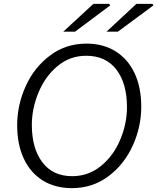

<svg xmlns="http://www.w3.org/2000/svg" viewBox="-20 -962 815 995"><path d="M69 -313Q69 -418 113.5 -516Q158 -614 240 -675Q322 -736 428 -736Q515 -736 579 -696Q643 -656 677.5 -582.5Q712 -509 712 -409Q712 -304 667.5 -206.5Q623 -109 541 -48Q459 13 353 13Q266 13 202 -26.5Q138 -66 103.5 -139.5Q69 -213 69 -313ZM638 -407Q638 -530 583 -601.5Q528 -673 427 -673Q342 -673 278 -619.5Q214 -566 179.5 -482.5Q145 -399 145 -315Q145 -193 199.5 -121Q254 -49 354 -49Q439 -49 504 -102.5Q569 -156 603.5 -239Q638 -322 638 -407ZM464 -942H546L551 -934L369 -798H308ZM687 -942H770L775 -934L591 -798H532Z"/></svg>

Font: Nebula Sans Book
Style: Regular
Weight: 400
Italic angle: -9°
Designer: Paul D. Hunt for Adobe (as Source Sans)
Foundry: Nebula Entertainment & Broadcasting LLC
Version: Version 1.010